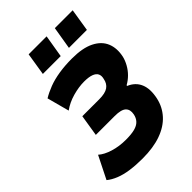

<svg xmlns="http://www.w3.org/2000/svg" viewBox="-279 -1032 1156 1156"><g transform="rotate(-45 299.0 -453.5)"><path d="M232 11Q176 11 129 4.5Q82 -2 46 -16.5Q10 -31 -14 -51L58 -195Q86 -170 135 -155Q184 -140 240 -140Q287 -140 316 -147.5Q345 -155 361 -172Q377 -189 382 -215Q389 -251 369 -270Q349 -289 294 -289H133L155 -426H299Q350 -426 374.5 -443Q399 -460 405 -494Q411 -517 403 -533Q395 -549 372 -557.5Q349 -566 310 -566Q264 -566 212.5 -551.5Q161 -537 121 -508L83 -650Q114 -669 154.5 -684.5Q195 -700 246 -708Q297 -716 357 -716Q447 -716 501 -689Q555 -662 574.5 -615Q594 -568 581 -507Q575 -481 560 -454Q545 -427 523.5 -405.5Q502 -384 475 -369V-364Q525 -343 544 -297.5Q563 -252 548 -183Q535 -124 495 -80Q455 -36 389 -12.5Q323 11 232 11ZM389 -774 413 -918H565L542 -774ZM167 -774 190 -918H343L319 -774Z"/></g></svg>

Font: Nunito Sans 7pt SemiCondensed Black
Style: Italic
Weight: 900
Width: 4
Italic angle: -9°
Designer: Vernon Adams
Foundry: Vernon Adams
Version: Version 3.101;gftools[0.9.27]